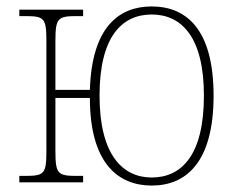

<svg xmlns="http://www.w3.org/2000/svg" viewBox="-20 -566 729 596"><path d="M451 10C556 10 643 -60 643 -269C643 -478 556 -546 451 -546C349 -546 265 -482 259 -287H152V-438C152 -509 159 -516 217 -516H238V-536H40V-516H59C118 -516 124 -509 124 -438V-98C124 -27 118 -20 59 -20H40V0H238V-20H217C159 -20 152 -27 152 -98V-262H259C259 -60 346 10 451 10ZM451 -15C361 -15 289 -85 289 -269C289 -453 359 -521 451 -521C542 -521 613 -453 613 -269C613 -85 544 -15 451 -15Z"/></svg>

Font: Noto Serif SemiCondensed Thin
Style: Regular
Weight: 100
Width: 4
Designer: Monotype Design Team
Foundry: Monotype Imaging Inc.
Version: Version 2.015